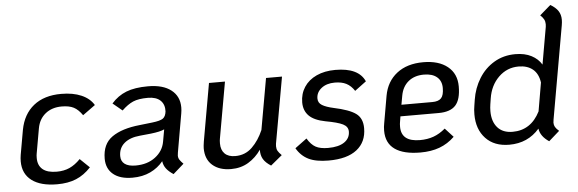

<svg xmlns="http://www.w3.org/2000/svg" viewBox="-48 -887 3171 1053"><g transform="rotate(-5 1537.5 -361.0)"><path d="M40 -131Q40 -149 43 -167L67 -303Q83 -388 141 -434.5Q199 -481 293 -481Q358 -481 404 -461Q450 -441 472 -404L403 -354Q381 -386 356 -399Q331 -412 290 -412Q236 -412 200 -383Q164 -354 155 -303L131 -167Q129 -158 129 -142Q129 -101 155 -79.5Q181 -58 232 -58Q272 -58 303 -72Q334 -86 363 -116L415 -66Q378 -26 333.5 -7.5Q289 11 229 11Q138 11 89 -26Q40 -63 40 -131Z M903 -105Q901 -93 901 -88Q901 -75 907.5 -65Q914 -55 928 -41L869 11Q843 -6 829.5 -24Q816 -42 813 -65Q785 -30 742 -9.5Q699 11 643 11Q575 11 537.5 -20Q500 -51 500 -106Q500 -187 554.5 -225Q609 -263 707 -273L777 -281Q821 -286 836.5 -297Q852 -308 855 -336V-334Q857 -374 833.5 -396Q810 -418 765 -418Q713 -418 683 -405Q653 -392 621 -361L569 -404Q604 -444 651 -462.5Q698 -481 771 -481Q853 -481 898 -446Q943 -411 943 -350Q943 -334 940 -317ZM827 -171 839 -238Q817 -227 764 -221L704 -215Q648 -210 617 -183.5Q586 -157 586 -113Q586 -84 606.5 -69Q627 -54 666 -54Q731 -54 774.5 -87Q818 -120 827 -171Z M1442 -92Q1442 -77 1448 -66.5Q1454 -56 1469 -41L1406 11Q1376 -8 1363.5 -29.5Q1351 -51 1352 -81Q1323 -39 1281.5 -14Q1240 11 1186 11Q1122 11 1084 -22Q1046 -55 1046 -116Q1046 -127 1050 -153L1106 -470H1194L1139 -160Q1137 -151 1137 -134Q1137 -98 1157 -78Q1177 -58 1215 -58Q1270 -58 1308 -95Q1346 -132 1370 -188L1420 -470H1508L1443 -106Q1442 -101 1442 -92Z M1547 -72 1612 -120Q1633 -85 1658 -71.5Q1683 -58 1726 -58Q1784 -58 1815.5 -79.5Q1847 -101 1847 -138Q1847 -165 1819 -179Q1791 -193 1724 -205Q1662 -217 1634 -245.5Q1606 -274 1606 -319Q1606 -366 1630 -403Q1654 -440 1698.5 -460.5Q1743 -481 1802 -481Q1930 -481 1964 -404L1901 -357Q1882 -386 1856.5 -399Q1831 -412 1793 -412Q1748 -412 1719.5 -389.5Q1691 -367 1691 -333Q1691 -309 1712.5 -296Q1734 -283 1775 -274Q1860 -256 1896 -230Q1932 -204 1932 -149Q1932 -73 1878.5 -31Q1825 11 1723 11Q1654 11 1613 -9Q1572 -29 1547 -72Z M2131 -165Q2129 -156 2129 -139Q2129 -57 2232 -57Q2273 -57 2306.5 -69Q2340 -81 2372 -108L2417 -59Q2380 -23 2334 -6Q2288 11 2229 11Q2136 11 2088 -23Q2040 -57 2040 -125Q2040 -147 2044 -166L2070 -315Q2084 -393 2140.5 -437Q2197 -481 2286 -481Q2371 -481 2420 -441.5Q2469 -402 2469 -332Q2469 -260 2440 -228Q2411 -196 2346 -196H2136ZM2156 -309 2147 -259H2317Q2351 -259 2366 -275Q2381 -291 2381 -331Q2381 -370 2355.5 -391.5Q2330 -413 2284 -413Q2232 -413 2198.5 -385.5Q2165 -358 2156 -309Z M2971 -105Q2969 -93 2969 -88Q2969 -75 2975 -64.5Q2981 -54 2996 -41L2937 11Q2890 -20 2884 -63Q2820 11 2718 11Q2635 11 2588 -39Q2541 -89 2541 -171Q2541 -198 2545 -219L2550 -251Q2560 -315 2592.5 -367.5Q2625 -420 2676.5 -450.5Q2728 -481 2793 -481Q2845 -481 2881.5 -462Q2918 -443 2937 -411L2973 -616Q2974 -621 2974 -630Q2974 -645 2968 -656.5Q2962 -668 2948 -681L3008 -733Q3037 -716 3050.5 -695.5Q3064 -675 3064 -647Q3064 -633 3061 -616ZM2920 -314Q2913 -363 2883 -387.5Q2853 -412 2805 -412Q2741 -412 2695 -367Q2649 -322 2638 -251L2633 -219Q2630 -200 2630 -181Q2630 -124 2659 -91Q2688 -58 2742 -58Q2843 -58 2893 -157Z"/></g></svg>

Font: KoHo Medium
Style: Italic
Weight: 500
Italic angle: -10°
Designer: Cadson Demak & Katatrad Team
Foundry: Cadson Demak Co.,Ltd.
Version: Version 1.000